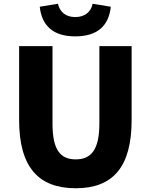

<svg xmlns="http://www.w3.org/2000/svg" viewBox="-20 -990 803 1024"><path d="M384 14C582 14 682 -99 682 -350V-744H510V-331C510 -190 465 -140 384 -140C302 -140 260 -190 260 -331V-744H82V-350C82 -99 185 14 384 14ZM381 -796C497 -796 560 -850 571 -954L474 -970C465 -925 431 -899 381 -899C332 -899 299 -925 289 -970L192 -954C203 -850 267 -796 381 -796Z"/></svg>

Font: Noto Sans CJK JP Black
Style: Regular
Weight: 900
Designer: Ryoko NISHIZUKA (kana & ideographs); Paul D. Hunt (Latin, Greek & Cyrillic); Wenlong ZHANG (bopomofo); Sandoll Communica
Foundry: Adobe Systems Incorporated
Version: Version 1.004;PS 1.004;hotconv 1.0.82;makeotf.lib2.5.63406